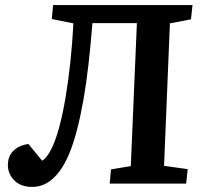

<svg xmlns="http://www.w3.org/2000/svg" viewBox="-20 -723 791 756"><path d="M519 -632H344Q337 -546 328.5 -470.5Q320 -395 308.5 -330Q297 -265 283 -211Q269 -157 251.5 -115.5Q234 -74 212 -45.5Q190 -17 164 -2Q138 13 107 13Q61 13 36 -13Q11 -39 11 -73Q11 -98 21.5 -115Q32 -132 50 -142.5Q68 -153 92 -156L146 -90Q165 -102 182 -136Q199 -170 213 -221.5Q227 -273 238 -338.5Q249 -404 257 -478.5Q265 -553 269 -631L184 -648L189 -703H738L732 -647L649 -631L626 -70L719 -57L713 0H412L417 -56L495 -69Z"/></svg>

Font: Literata 18pt SemiBold
Style: Italic
Weight: 600
Italic angle: -2°
Designer: Latin by Veronika Burian and Jose Scaglione. Greek by Irene Vlachou. Cyrillic by Vera Evstafieva
Foundry: TypeTogether
Version: Version 3.103;gftools[0.9.29]